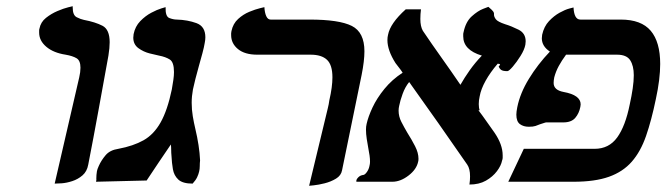

<svg xmlns="http://www.w3.org/2000/svg" viewBox="-20 -585 2145 618"><path d="M156 6 235 -336Q239 -353 239 -367Q239 -390 226.5 -397.5Q214 -405 191 -409Q152 -415 129 -434.5Q106 -454 106 -480Q106 -483 106 -486.5Q106 -490 107 -493Q111 -514 128 -527.5Q145 -541 165 -549.5Q185 -558 199.5 -561.5Q214 -565 214 -565V-561Q214 -536 227 -529.5Q240 -523 250 -521Q287 -514 310 -502Q333 -490 333 -449Q333 -440 332 -429.5Q331 -419 329 -406Q313 -318 297 -230Q281 -142 264 -55Q260 -33 245.5 -20.5Q231 -8 212.5 -2Q194 4 178.5 5Q163 6 156 6Z M601 -297Q599 -286 598 -275.5Q597 -265 597 -254Q597 -232 600.5 -211Q604 -190 609 -169Q615 -144 619 -118Q623 -92 624 -69Q623 -60 623 -50.5Q623 -41 621 -33Q619 -24 614.5 -14.5Q610 -5 600 6Q568 6 554 -7Q540 -20 536.5 -40.5Q533 -61 532 -83Q531 -93 531 -102.5Q531 -112 530 -120Q511 -92 491 -62.5Q471 -33 452 -4L289 0Q291 -7 290 -10Q290 -16 290.5 -22Q291 -28 292 -34Q293 -40 298 -51Q306 -69 320 -85.5Q334 -102 361 -106Q409 -115 442 -133.5Q475 -152 497 -191Q519 -230 533 -297Q536 -314 538 -328Q540 -342 540 -353Q540 -385 526.5 -393.5Q513 -402 492 -406Q482 -408 462 -413Q442 -418 425.5 -430Q409 -442 409 -464Q409 -466 409.5 -469Q410 -472 410 -475Q415 -500 431.5 -517Q448 -534 467 -544Q486 -554 499.5 -558Q513 -562 513 -562Q512 -532 525 -527Q538 -522 549 -522Q584 -521 612.5 -510.5Q641 -500 641 -465Q641 -461 640.5 -456.5Q640 -452 639 -447Q637 -434 631.5 -413.5Q626 -393 620 -372Q614 -351 609 -331Q604 -311 601 -297Z M975 13 1035 -236Q1037 -243 1038 -249.5Q1039 -256 1040 -262Q1050 -305 1050 -336Q1050 -376 1032.5 -392.5Q1015 -409 980 -409H808Q768 -409 746 -427Q724 -445 724 -472Q724 -475 724 -478Q724 -481 725 -485Q730 -509 746.5 -524Q763 -539 782.5 -547Q802 -555 816.5 -558.5Q831 -562 831 -562Q832 -544 837 -533Q842 -522 851 -522H976Q1072 -522 1112.5 -501.5Q1153 -481 1153 -420Q1153 -389 1144 -344L1081 -37Q1078 -20 1061.5 -10Q1045 0 1025 5Q1005 10 990 11.5Q975 13 975 13Z M1671 -441Q1668 -425 1655.5 -405Q1643 -385 1630.5 -370.5Q1618 -356 1613 -356Q1598 -356 1592.5 -360.5Q1587 -365 1585 -372H1586Q1586 -372 1589 -375.5Q1592 -379 1582 -380Q1558 -352 1543 -325Q1528 -298 1524 -275Q1521 -262 1521 -250Q1521 -238 1524 -230H1520Q1533 -213 1545.5 -195Q1558 -177 1571 -159Q1598 -120 1598 -85Q1598 -81 1598 -77Q1598 -73 1596 -68Q1593 -52 1579.5 -34Q1566 -16 1544 -3.5Q1522 9 1491 9Q1492 2 1492.5 -4.5Q1493 -11 1493 -17Q1493 -42 1484 -55Q1435 -126 1391 -188.5Q1347 -251 1297 -321Q1284 -305 1276 -283Q1268 -261 1265 -245Q1264 -241 1263.5 -237Q1263 -233 1263 -229Q1263 -210 1272 -192.5Q1281 -175 1291 -158Q1305 -136 1316 -114.5Q1327 -93 1327 -74Q1327 -68 1326 -65Q1321 -40 1295 -20Q1269 0 1243 0H1127V-3Q1127 -8 1133.5 -14.5Q1140 -21 1150 -22Q1155 -23 1161 -31.5Q1167 -40 1169 -50Q1170 -54 1170.5 -57.5Q1171 -61 1171 -64Q1171 -74 1169.5 -84.5Q1168 -95 1166 -105Q1163 -121 1160.5 -137.5Q1158 -154 1158 -168Q1158 -173 1158.5 -177.5Q1159 -182 1160 -186Q1165 -209 1179 -239Q1193 -269 1217.5 -299Q1242 -329 1276 -351Q1271 -359 1264.5 -367Q1258 -375 1253 -382Q1227 -423 1227 -456Q1227 -461 1227.5 -465Q1228 -469 1229 -473Q1236 -510 1286 -555H1335Q1334 -547 1333.5 -539.5Q1333 -532 1333 -524Q1333 -500 1341 -486Q1370 -443 1401 -399.5Q1432 -356 1462 -312Q1475 -335 1492 -359Q1509 -383 1531 -406Q1471 -424 1471 -468Q1471 -471 1471 -474.5Q1471 -478 1472 -481Q1479 -515 1498.5 -532.5Q1518 -550 1535 -556.5Q1552 -563 1552 -563Q1565 -552 1567.5 -548Q1570 -544 1570 -542V-538Q1570 -531 1576 -523Q1582 -515 1606 -507Q1626 -501 1649 -489.5Q1672 -478 1672 -452Q1672 -449 1671.5 -446.5Q1671 -444 1671 -441Z M1802 -409Q1788 -390 1778.5 -372.5Q1769 -355 1764 -336Q1763 -331 1762.5 -326.5Q1762 -322 1762 -318Q1762 -295 1794 -289Q1849 -279 1849 -249Q1849 -247 1848.5 -245Q1848 -243 1848 -241Q1844 -220 1831.5 -205.5Q1819 -191 1793 -191H1738Q1736 -191 1730.5 -189Q1725 -187 1718 -185Q1711 -182 1703.5 -179.5Q1696 -177 1682 -177Q1665 -177 1653.5 -185.5Q1642 -194 1642 -216Q1642 -225 1645 -240Q1654 -285 1682.5 -331.5Q1711 -378 1750 -419Q1724 -436 1724 -462Q1724 -464 1724.5 -467Q1725 -470 1725 -473Q1731 -500 1747 -517Q1763 -534 1781 -544Q1799 -554 1812.5 -557.5Q1826 -561 1826 -561Q1828 -522 1848 -522H1978Q2044 -522 2074.5 -486Q2105 -450 2105 -379Q2105 -355 2101.5 -326.5Q2098 -298 2091 -266Q2077 -198 2059.5 -147.5Q2042 -97 2013.5 -64.5Q1985 -32 1940 -16Q1895 0 1826 0H1616L1666 -106H1894Q1940 -106 1966.5 -142.5Q1993 -179 2007 -249Q2013 -276 2016.5 -300Q2020 -324 2020 -343Q2020 -373 2008.5 -391Q1997 -409 1966 -409Z"/></svg>

Font: Libertinus Serif SemiBold
Style: Italic
Weight: 600
Italic angle: -11.5°
Designer: Philipp H. Poll, Khaled Hosny
Foundry: Caleb Maclennan
Version: Version 7.051;RELEASE